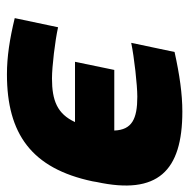

<svg xmlns="http://www.w3.org/2000/svg" viewBox="-16 -534 558 567"><g transform="rotate(90 263.5 -250.0)"><path d="M515 -244 517 -256C556 -436 485 -509 309 -509C257 -509 201 -501 133 -486L106 -358C150 -367 231 -376 265 -376C331 -376 363 -360 365 -308H186L162 -192H340C316 -140 277 -124 211 -124C177 -124 100 -133 60 -142L33 -14C95 1 147 9 199 9C375 9 477 -64 515 -244Z"/></g></svg>

Font: LT Wave Text Black Italic
Style: Regular
Weight: 900
Designer: Daniel Lyons
Version: Version 2.5 (Glyphs App)